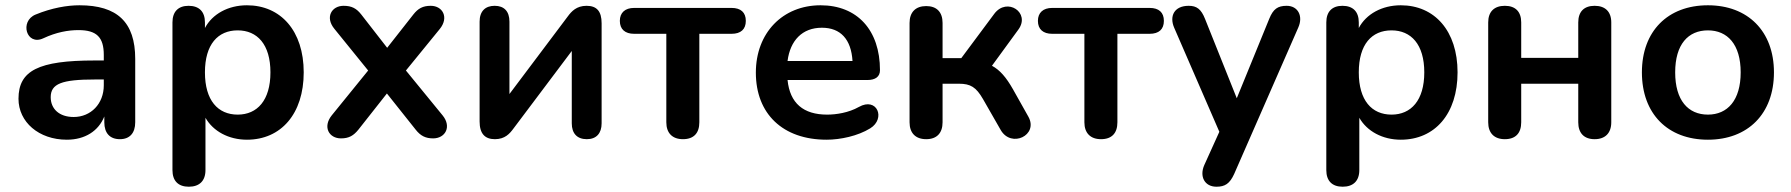

<svg xmlns="http://www.w3.org/2000/svg" viewBox="-20 -519 6782 727"><path d="M233 10C302 10 353 -23 375 -78V-56C375 -15 396 8 434 8C471 8 492 -15 492 -56V-296C492 -435 424 -499 281 -499C234 -499 176 -489 115 -464C53 -439 80 -344 144 -374C193 -397 238 -405 277 -405C346 -405 373 -378 373 -311V-290H338C126 -290 50 -252 50 -145C50 -57 127 10 233 10ZM259 -76C204 -76 172 -107 172 -151C172 -202 214 -218 339 -218H373V-196C373 -126 324 -76 259 -76Z M695 188C735 188 758 166 758 125V-73C787 -22 846 10 915 10C1044 10 1130 -88 1130 -245C1130 -402 1043 -499 915 -499C844 -499 784 -466 756 -413V-434C756 -475 734 -497 694 -497C655 -497 633 -475 633 -434V125C633 166 655 188 695 188ZM880 -85C805 -85 756 -139 756 -245C756 -351 805 -404 880 -404C954 -404 1004 -351 1004 -245C1004 -139 954 -85 880 -85Z M1271 5C1302 5 1319 -6 1337 -28L1445 -165L1554 -28C1572 -5 1591 5 1620 5C1666 5 1691 -39 1656 -82L1517 -252L1645 -409C1681 -453 1656 -497 1611 -497C1581 -497 1563 -487 1545 -464L1446 -338L1348 -464C1330 -487 1312 -497 1281 -497C1236 -497 1210 -454 1246 -410L1374 -252L1236 -82C1201 -38 1226 5 1271 5Z M1854 8C1892 8 1910 -13 1924 -32L2145 -326V-52C2145 -14 2165 8 2202 8C2238 8 2258 -14 2258 -52V-431C2258 -477 2239 -497 2201 -497C2163 -497 2144 -476 2130 -457L1909 -163V-437C1909 -476 1889 -497 1853 -497C1817 -497 1796 -476 1796 -437V-59C1796 -13 1816 8 1854 8Z M2566 8C2607 8 2628 -15 2628 -56V-391H2750C2785 -391 2804 -408 2804 -440C2804 -472 2785 -489 2750 -489H2381C2347 -489 2327 -471 2327 -440C2327 -408 2347 -391 2381 -391H2503V-56C2503 -15 2526 8 2566 8Z M3110 10C3162 10 3228 -4 3275 -33C3335 -70 3301 -153 3232 -114C3193 -92 3146 -85 3112 -85C3022 -85 2971 -128 2962 -216H3264C3295 -216 3312 -229 3312 -253C3312 -405 3226 -499 3087 -499C2944 -499 2842 -395 2842 -244C2842 -88 2944 10 3110 10ZM3092 -414C3163 -414 3203 -370 3208 -288H2962C2972 -366 3018 -414 3092 -414Z M3487 8C3527 8 3549 -15 3549 -56V-202H3611C3655 -202 3676 -189 3702 -144L3769 -27C3809 43 3913 -7 3874 -77L3815 -182C3790 -226 3766 -254 3736 -270L3836 -407C3883 -471 3793 -531 3745 -467L3620 -299H3549V-432C3549 -473 3527 -496 3487 -496C3447 -496 3424 -473 3424 -432V-56C3424 -15 3447 8 3487 8Z M4149 8C4190 8 4211 -15 4211 -56V-391H4333C4368 -391 4387 -408 4387 -440C4387 -472 4368 -489 4333 -489H3964C3930 -489 3910 -471 3910 -440C3910 -408 3930 -391 3964 -391H4086V-56C4086 -15 4109 8 4149 8Z M4586 188C4618 188 4636 177 4653 140L4896 -415C4915 -458 4895 -497 4852 -497C4818 -497 4801 -485 4786 -448L4663 -147L4543 -447C4528 -485 4511 -497 4481 -497C4426 -497 4407 -458 4426 -414L4597 -20L4540 106C4521 149 4541 188 4586 188Z M5064 188C5104 188 5127 166 5127 125V-73C5156 -22 5215 10 5284 10C5413 10 5499 -88 5499 -245C5499 -402 5412 -499 5284 -499C5213 -499 5153 -466 5125 -413V-434C5125 -475 5103 -497 5063 -497C5024 -497 5002 -475 5002 -434V125C5002 166 5024 188 5064 188ZM5249 -85C5174 -85 5125 -139 5125 -245C5125 -351 5174 -404 5249 -404C5323 -404 5373 -351 5373 -245C5373 -139 5323 -85 5249 -85Z M5678 8C5719 8 5740 -15 5740 -56V-202H5956V-56C5956 -15 5978 8 6018 8C6058 8 6081 -15 6081 -56V-434C6081 -475 6058 -497 6018 -497C5978 -497 5956 -475 5956 -434V-300H5740V-434C5740 -475 5718 -497 5678 -497C5638 -497 5615 -475 5615 -434V-56C5615 -15 5638 8 5678 8Z M6447 10C6598 10 6697 -88 6697 -245C6697 -401 6598 -499 6447 -499C6295 -499 6197 -401 6197 -245C6197 -88 6295 10 6447 10ZM6447 -85C6372 -85 6323 -139 6323 -245C6323 -351 6372 -404 6447 -404C6521 -404 6571 -351 6571 -245C6571 -139 6521 -85 6447 -85Z"/></svg>

Font: Nunito
Style: Bold
Weight: 700
Designer: Vernon Adams
Foundry: Vernon Adams
Version: Version 3.602